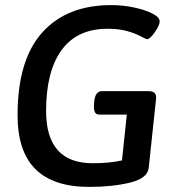

<svg xmlns="http://www.w3.org/2000/svg" viewBox="-20 -727 712 754"><path d="M49 -275Q49 -491 145.5 -599Q242 -707 417 -707Q463 -707 507 -697.5Q551 -688 579 -673.5Q607 -659 607 -643Q607 -628 588 -600.5Q569 -573 557 -573Q554 -573 532.5 -584.5Q511 -596 479 -605Q447 -614 402 -614Q283 -614 222 -530.5Q161 -447 161 -291Q161 -86 344 -86Q410 -86 459 -97L478 -277H370Q358 -277 353 -286Q348 -295 349 -315L350 -328Q354 -369 380 -369H563Q580 -369 587 -362Q594 -355 593 -340L564 -68Q560 -27 491 -10Q422 7 330 7Q190 7 119.5 -62.5Q49 -132 49 -275Z"/></svg>

Font: Asap-MediumItalic
Style: Italic
Weight: 500
Italic angle: -6°
Designer: Pablo Cosgaya
Foundry: Omnibus-Type
Version: Version 2.000; ttfautohint (v1.8)